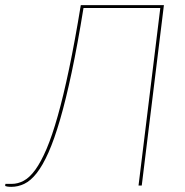

<svg xmlns="http://www.w3.org/2000/svg" viewBox="-59 -720 716 745"><path d="M577 -700 491 0H478.5L563 -689H265Q242 -546.5 219.2 -439.5Q196.5 -332.5 174 -255.5Q151.5 -178.5 129 -128Q106.5 -77.5 83.2 -48Q60 -18.5 35.5 -6.8Q11 5 -15 5Q-18 5 -22.2 4.8Q-26.5 4.5 -30.2 4Q-34 3.5 -36.5 2.5Q-39 1.5 -39 0.5L-38 -6.5H-13.5Q10.5 -6.5 33.2 -18.8Q56 -31 78 -61.2Q100 -91.5 121.8 -142.5Q143.5 -193.5 165.2 -270.5Q187 -347.5 209.2 -453.5Q231.5 -559.5 254.5 -700Z"/></svg>

Font: Lato Hairline
Style: Italic
Weight: 100
Italic angle: -7°
Designer: Lukasz Dziedzic
Foundry: tyPoland Lukasz Dziedzic
Version: Version 2.007; 2014-02-27